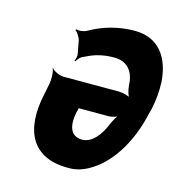

<svg xmlns="http://www.w3.org/2000/svg" viewBox="-87 -617 656 703"><g transform="rotate(15 241.0 -265.0)"><path d="M150 -451 159 -403C161 -395 157 -382 154 -376L158 -375C161 -381 169 -391 176 -395L191 -402C220 -417 253 -425 292 -425C343 -425 368 -391 370 -342C371 -324 378 -299 386 -291L389 -294C382 -302 356 -309 340 -309H131C115 -309 91 -320 85 -330L84 -328C90 -318 91 -288 87 -269L79 -229C47 -82 98 9 231 9C259 10 284 3 309 -11C380 -50 441 -138 468 -261L473 -280C481 -316 483 -350 482 -382C476 -472 432 -539 340 -539C276 -539 217 -521 171 -494C158 -487 138 -485 131 -489L128 -485C136 -481 148 -462 150 -451ZM211 -200 213 -206C214 -209 215 -215 213 -216L210 -214C211 -212 215 -212 217 -212H328C339 -212 357 -217 367 -224L366 -228C357 -221 345 -199 339 -184C321 -141 293 -104 255 -104C211 -104 198 -142 211 -200Z"/></g></svg>

Font: Asimov
Style: EdgeExtremeIt
Weight: 500
Designer: Google
Version: Version 2.000980: 2014